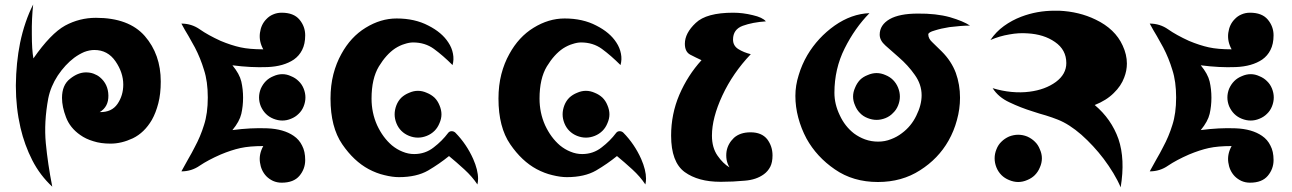

<svg xmlns="http://www.w3.org/2000/svg" viewBox="-20 -803 5686 845"><path d="M210 18.6Q156.2 -31.2 122.1 -97.7Q87.9 -165 70.3 -240.2Q49.8 -329.1 49.8 -423.8Q49.8 -426.8 49.8 -428.7Q50.8 -526.4 68.4 -614.3Q78.1 -661.1 92.8 -704.1Q107.4 -747.1 126 -783.2Q119.1 -721.7 120.1 -652.3Q120.1 -584 127 -545.9Q203.1 -655.3 266.6 -690.4Q330.1 -724.6 402.3 -724.6Q546.9 -724.6 617.2 -644.5Q687.5 -563.5 687.5 -444.3Q687.5 -389.6 676.8 -348.6Q666 -306.6 648.4 -275.4Q615.2 -218.8 564.5 -194.3Q514.6 -170.9 466.8 -170.9Q422.9 -170.9 390.6 -181.6Q357.4 -191.4 333 -209Q288.1 -240.2 270.5 -287.1Q252.9 -333 252.9 -372.1Q252.9 -428.7 288.1 -456.1Q323.2 -484.4 358.4 -484.4Q377 -484.4 392.6 -478.5Q408.2 -472.7 419.9 -462.9Q456.1 -432.6 457 -382.8Q458 -333 418.9 -309.6Q471.7 -308.6 497.1 -345.7Q522.5 -382.8 522.5 -430.7Q522.5 -483.4 488.3 -533.2Q454.1 -583 395.5 -583Q374 -583 350.6 -574.2Q328.1 -564.5 306.6 -548.8Q266.6 -518.6 234.4 -470.7Q203.1 -422.9 192.4 -370.1Q172.9 -264.6 181.6 -172.9Q190.4 -81.1 210 18.6Z M1293.9 -301.8Q1280.3 -288.1 1260.7 -280.3Q1242.2 -272.5 1222.7 -272.5Q1203.1 -272.5 1183.6 -280.3Q1164.1 -288.1 1150.4 -301.8Q1136.7 -315.4 1127.9 -335Q1120.1 -354.5 1120.1 -374Q1120.1 -393.6 1127.9 -413.1Q1136.7 -432.6 1150.4 -446.3Q1164.1 -460 1183.6 -467.8Q1203.1 -476.6 1222.7 -476.6Q1242.2 -476.6 1260.7 -467.8Q1280.3 -460 1293.9 -446.3Q1308.6 -432.6 1316.4 -413.1Q1324.2 -393.6 1324.2 -374Q1324.2 -354.5 1316.4 -335Q1308.6 -315.4 1293.9 -301.8ZM778.3 -699.2Q823.2 -699.2 859.4 -673.8Q895.5 -648.4 951.2 -623Q998 -603.5 1038.1 -594.7Q1078.1 -585.9 1138.7 -585.9Q1119.1 -621.1 1124 -658.2Q1128.9 -695.3 1152.3 -718.8Q1165 -732.4 1181.6 -739.3Q1199.2 -747.1 1219.7 -747.1Q1272.5 -747.1 1297.9 -716.8Q1323.2 -686.5 1323.2 -647.5Q1323.2 -609.4 1309.6 -583Q1296.9 -557.6 1273.4 -541Q1228.5 -510.7 1157.2 -507.8Q1085 -504.9 1002.9 -515.6Q1034.2 -477.5 1042 -444.3Q1049.8 -410.2 1049.8 -373Q1049.8 -335.9 1042 -301.8Q1034.2 -268.6 1002.9 -230.5Q1084 -241.2 1156.2 -238.3Q1228.5 -235.4 1272.5 -205.1Q1296.9 -188.5 1309.6 -162.1Q1323.2 -136.7 1323.2 -98.6Q1323.2 -59.6 1297.9 -29.3Q1272.5 1 1219.7 1Q1199.2 1 1181.6 -6.8Q1165 -14.6 1152.3 -27.3Q1128.9 -51.8 1124 -88.9Q1119.1 -125 1138.7 -160.2Q1078.1 -160.2 1038.1 -151.4Q998 -142.6 951.2 -123Q895.5 -98.6 859.4 -74.2Q823.2 -48.8 778.3 -48.8Q793.9 -78.1 808.6 -103.5Q824.2 -129.9 836.9 -155.3Q862.3 -202.1 877.9 -252.9Q894.5 -303.7 894.5 -374Q894.5 -444.3 877.9 -495.1Q862.3 -546.9 837.9 -593.8Q824.2 -618.2 809.6 -644.5Q793.9 -669.9 778.3 -699.2Z M1922.9 -299.8Q1922.9 -319.3 1914.1 -339.8Q1906.2 -359.4 1892.6 -373Q1877.9 -386.7 1858.4 -394.5Q1838.9 -403.3 1819.3 -403.3Q1799.8 -403.3 1780.3 -394.5Q1760.7 -386.7 1746.1 -373Q1732.4 -359.4 1724.6 -339.8Q1716.8 -319.3 1716.8 -299.8Q1716.8 -280.3 1724.6 -260.7Q1732.4 -241.2 1746.1 -227.5Q1760.7 -212.9 1780.3 -205.1Q1799.8 -197.3 1819.3 -197.3Q1838.9 -197.3 1858.4 -205.1Q1877.9 -212.9 1892.6 -227.5Q1906.2 -241.2 1914.1 -260.7Q1922.9 -280.3 1922.9 -299.8ZM2081.1 8.8Q2058.6 -25.4 2023.4 -57.6Q1988.3 -89.8 1956.1 -116.2Q1914.1 -82 1864.3 -52.7Q1813.5 -23.4 1735.4 -23.4Q1707 -23.4 1671.9 -32.2Q1637.7 -40 1602.5 -58.6Q1537.1 -93.8 1486.3 -168Q1434.6 -243.2 1434.6 -369.1Q1434.6 -426.8 1447.3 -476.6Q1460 -525.4 1482.4 -565.4Q1523.4 -640.6 1588.9 -680.7Q1655.3 -721.7 1725.6 -721.7Q1805.7 -721.7 1865.2 -690.4Q1924.8 -660.2 1953.1 -616.2Q1968.8 -592.8 1973.6 -566.4Q1978.5 -541 1971.7 -516.6Q1929.7 -558.6 1889.6 -587.9Q1850.6 -616.2 1797.9 -616.2Q1781.2 -616.2 1760.7 -609.4Q1740.2 -603.5 1718.8 -589.8Q1679.7 -563.5 1647.5 -510.7Q1615.2 -457 1615.2 -369.1Q1615.2 -306.6 1639.6 -252Q1665 -197.3 1705.1 -163.1Q1726.6 -145.5 1751 -135.7Q1776.4 -125 1802.7 -125Q1851.6 -125 1888.7 -154.3Q1925.8 -182.6 1952.1 -217.8Q1958 -225.6 1967.8 -225.6Q1977.5 -225.6 1984.4 -218.8Q2033.2 -168.9 2062.5 -103.5Q2084 -54.7 2084 -16.6Q2084 -3.9 2081.1 8.8Z M2662.1 -299.8Q2662.1 -319.3 2653.3 -339.8Q2645.5 -359.4 2631.8 -373Q2617.2 -386.7 2597.7 -394.5Q2578.1 -403.3 2558.6 -403.3Q2539.1 -403.3 2519.5 -394.5Q2500 -386.7 2485.4 -373Q2471.7 -359.4 2463.9 -339.8Q2456.1 -319.3 2456.1 -299.8Q2456.1 -280.3 2463.9 -260.7Q2471.7 -241.2 2485.4 -227.5Q2500 -212.9 2519.5 -205.1Q2539.1 -197.3 2558.6 -197.3Q2578.1 -197.3 2597.7 -205.1Q2617.2 -212.9 2631.8 -227.5Q2645.5 -241.2 2653.3 -260.7Q2662.1 -280.3 2662.1 -299.8ZM2820.3 8.8Q2797.9 -25.4 2762.7 -57.6Q2727.5 -89.8 2695.3 -116.2Q2653.3 -82 2603.5 -52.7Q2552.7 -23.4 2474.6 -23.4Q2446.3 -23.4 2411.1 -32.2Q2377 -40 2341.8 -58.6Q2276.4 -93.8 2225.6 -168Q2173.8 -243.2 2173.8 -369.1Q2173.8 -426.8 2186.5 -476.6Q2199.2 -525.4 2221.7 -565.4Q2262.7 -640.6 2328.1 -680.7Q2394.5 -721.7 2464.8 -721.7Q2544.9 -721.7 2604.5 -690.4Q2664.1 -660.2 2692.4 -616.2Q2708 -592.8 2712.9 -566.4Q2717.8 -541 2710.9 -516.6Q2668.9 -558.6 2628.9 -587.9Q2589.8 -616.2 2537.1 -616.2Q2520.5 -616.2 2500 -609.4Q2479.5 -603.5 2458 -589.8Q2418.9 -563.5 2386.7 -510.7Q2354.5 -457 2354.5 -369.1Q2354.5 -306.6 2378.9 -252Q2404.3 -197.3 2444.3 -163.1Q2465.8 -145.5 2490.2 -135.7Q2515.6 -125 2542 -125Q2590.8 -125 2627.9 -154.3Q2665 -182.6 2691.4 -217.8Q2697.3 -225.6 2707 -225.6Q2716.8 -225.6 2723.6 -218.8Q2772.5 -168.9 2801.8 -103.5Q2823.2 -54.7 2823.2 -16.6Q2823.2 -3.9 2820.3 8.8Z M3190.4 -66.4Q3180.7 -83 3177.7 -100.6Q3174.8 -119.1 3177.7 -137.7Q3183.6 -170.9 3210 -196.3Q3237.3 -220.7 3283.2 -220.7Q3332 -220.7 3356.4 -190.4Q3379.9 -159.2 3379.9 -119.1Q3379.9 -88.9 3370.1 -69.3Q3359.4 -48.8 3341.8 -36.1Q3308.6 -11.7 3257.8 -7.8Q3206.1 -2.9 3154.3 -2.9Q3152.3 -2.9 3150.4 -2.9Q3052.7 -2.9 2993.2 -45.9Q2933.6 -89.8 2933.6 -206.1Q2933.6 -300.8 2969.7 -385.7Q3006.8 -471.7 3067.4 -538.1Q3042 -549.8 3017.6 -562.5Q2994.1 -575.2 2994.1 -610.4Q2994.1 -657.2 3042 -702.1Q3088.9 -747.1 3207 -747.1Q3249 -747.1 3293 -736.3Q3335.9 -726.6 3350.6 -709Q3292 -705.1 3249 -689.5Q3206.1 -673.8 3206.1 -628.9Q3206.1 -601.6 3229.5 -586.9Q3252.9 -572.3 3284.2 -564.5Q3205.1 -481.4 3159.2 -382.8Q3113.3 -284.2 3113.3 -206.1Q3113.3 -153.3 3137.7 -118.2Q3162.1 -83 3190.4 -66.4Z M4249 -690.4Q4230.5 -690.4 4206.1 -688.5Q4181.6 -686.5 4158.2 -683.6Q4121.1 -677.7 4093.8 -668.9Q4065.4 -661.1 4065.4 -651.4Q4065.4 -632.8 4084 -616.2Q4102.5 -598.6 4125 -576.2Q4167 -534.2 4186.5 -482.4Q4205.1 -430.7 4205.1 -373Q4205.1 -323.2 4191.4 -274.4Q4178.7 -226.6 4154.3 -183.6Q4109.4 -104.5 4029.3 -53.7Q3949.2 -2 3843.8 -2Q3734.4 -2 3654.3 -57.6Q3574.2 -112.3 3529.3 -193.4Q3505.9 -237.3 3493.2 -285.2Q3480.5 -333 3480.5 -380.9Q3480.5 -426.8 3495.1 -472.7Q3508.8 -518.6 3533.2 -560.5Q3579.1 -637.7 3653.3 -690.4Q3727.5 -742.2 3806.6 -745.1Q3742.2 -679.7 3697.3 -589.8Q3652.3 -500 3652.3 -394.5Q3652.3 -344.7 3675.8 -295.9Q3698.2 -247.1 3738.3 -215.8Q3760.7 -199.2 3787.1 -189.5Q3814.5 -179.7 3844.7 -179.7Q3875 -179.7 3901.4 -190.4Q3927.7 -200.2 3949.2 -216.8Q3990.2 -247.1 4012.7 -293.9Q4036.1 -340.8 4036.1 -383.8Q4036.1 -431.6 4005.9 -473.6Q3976.6 -515.6 3934.6 -551.8Q3901.4 -581.1 3877 -602.5Q3851.6 -625 3851.6 -650.4Q3851.6 -693.4 3895.5 -718.8Q3938.5 -743.2 4019.5 -743.2Q4099.6 -744.1 4160.2 -727.5Q4219.7 -710 4249 -690.4ZM3940.4 -377.9Q3940.4 -397.5 3932.6 -417Q3924.8 -436.5 3910.2 -451.2Q3896.5 -464.8 3877 -472.7Q3857.4 -481.4 3837.9 -481.4Q3818.4 -481.4 3798.8 -472.7Q3778.3 -464.8 3764.6 -451.2Q3751 -436.5 3743.2 -417Q3734.4 -397.5 3734.4 -377.9Q3734.4 -358.4 3743.2 -338.9Q3751 -319.3 3764.6 -305.7Q3778.3 -291 3798.8 -283.2Q3818.4 -275.4 3837.9 -275.4Q3857.4 -275.4 3877 -283.2Q3896.5 -291 3910.2 -305.7Q3924.8 -319.3 3932.6 -338.9Q3940.4 -358.4 3940.4 -377.9Z M4797.9 -340.8Q4871.1 -279.3 4902.3 -191.4Q4932.6 -102.5 4912.1 21.5Q4899.4 -8.8 4879.9 -41Q4860.4 -73.2 4836.9 -104.5Q4793 -162.1 4739.3 -210Q4685.5 -256.8 4635.7 -276.4Q4611.3 -286.1 4583 -294.9Q4554.7 -302.7 4525.4 -312.5Q4471.7 -329.1 4422.9 -352.5Q4374 -375 4348.6 -415Q4390.6 -402.3 4431.6 -398.4Q4473.6 -394.5 4510.7 -399.4Q4580.1 -408.2 4627 -442.4Q4672.9 -476.6 4672.9 -525.4Q4672.9 -584 4623 -618.2Q4574.2 -652.3 4502 -656.2Q4463.9 -659.2 4421.9 -651.4Q4379.9 -644.5 4338.9 -627Q4363.3 -663.1 4398.4 -688.5Q4433.6 -713.9 4474.6 -729.5Q4543.9 -755.9 4621.1 -755.9Q4630.9 -755.9 4640.6 -755.9Q4729.5 -752 4801.8 -716.8Q4887.7 -675.8 4920.9 -602.5Q4939.5 -562.5 4939.5 -523.4Q4939.5 -492.2 4927.7 -461.9Q4914.1 -424.8 4881.8 -393.6Q4849.6 -361.3 4797.9 -340.8ZM4565.4 -106.4Q4565.4 -126 4556.6 -145.5Q4548.8 -166 4534.2 -179.7Q4520.5 -193.4 4501 -202.1Q4481.4 -210 4460.9 -210Q4441.4 -210 4420.9 -202.1Q4401.4 -193.4 4387.7 -179.7Q4373 -166 4365.2 -145.5Q4357.4 -126 4357.4 -106.4Q4357.4 -85.9 4365.2 -66.4Q4373 -46.9 4387.7 -32.2Q4401.4 -18.6 4420.9 -10.7Q4441.4 -2 4460.9 -2Q4481.4 -2 4501 -10.7Q4520.5 -18.6 4534.2 -32.2Q4548.8 -46.9 4556.6 -66.4Q4565.4 -85.9 4565.4 -106.4Z M5555.7 -301.8Q5542 -288.1 5522.5 -280.3Q5503.9 -272.5 5484.4 -272.5Q5464.8 -272.5 5445.3 -280.3Q5425.8 -288.1 5412.1 -301.8Q5398.4 -315.4 5389.6 -335Q5381.8 -354.5 5381.8 -374Q5381.8 -393.6 5389.6 -413.1Q5398.4 -432.6 5412.1 -446.3Q5425.8 -460 5445.3 -467.8Q5464.8 -476.6 5484.4 -476.6Q5503.9 -476.6 5522.5 -467.8Q5542 -460 5555.7 -446.3Q5570.3 -432.6 5578.1 -413.1Q5585.9 -393.6 5585.9 -374Q5585.9 -354.5 5578.1 -335Q5570.3 -315.4 5555.7 -301.8ZM5040 -699.2Q5085 -699.2 5121.1 -673.8Q5157.2 -648.4 5212.9 -623Q5259.8 -603.5 5299.8 -594.7Q5339.8 -585.9 5400.4 -585.9Q5380.9 -621.1 5385.7 -658.2Q5390.6 -695.3 5414.1 -718.8Q5426.8 -732.4 5443.4 -739.3Q5460.9 -747.1 5481.4 -747.1Q5534.2 -747.1 5559.6 -716.8Q5585 -686.5 5585 -647.5Q5585 -609.4 5571.3 -583Q5558.6 -557.6 5535.2 -541Q5490.2 -510.7 5418.9 -507.8Q5346.7 -504.9 5264.6 -515.6Q5295.9 -477.5 5303.7 -444.3Q5311.5 -410.2 5311.5 -373Q5311.5 -335.9 5303.7 -301.8Q5295.9 -268.6 5264.6 -230.5Q5345.7 -241.2 5418 -238.3Q5490.2 -235.4 5534.2 -205.1Q5558.6 -188.5 5571.3 -162.1Q5585 -136.7 5585 -98.6Q5585 -59.6 5559.6 -29.3Q5534.2 1 5481.4 1Q5460.9 1 5443.4 -6.8Q5426.8 -14.6 5414.1 -27.3Q5390.6 -51.8 5385.7 -88.9Q5380.9 -125 5400.4 -160.2Q5339.8 -160.2 5299.8 -151.4Q5259.8 -142.6 5212.9 -123Q5157.2 -98.6 5121.1 -74.2Q5085 -48.8 5040 -48.8Q5055.7 -78.1 5070.3 -103.5Q5085.9 -129.9 5098.6 -155.3Q5124 -202.1 5139.6 -252.9Q5156.2 -303.7 5156.2 -374Q5156.2 -444.3 5139.6 -495.1Q5124 -546.9 5099.6 -593.8Q5085.9 -618.2 5071.3 -644.5Q5055.7 -669.9 5040 -699.2Z"/></svg>

Font: MahoPreGreeks
Style: Regular
Weight: 400
Designer: ABC, Toei Animation
Foundry: Ishotihadus
Version: Version 1.00